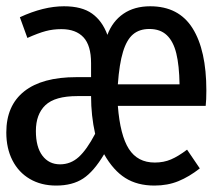

<svg xmlns="http://www.w3.org/2000/svg" viewBox="-26 -571 668 603"><path d="M622.1 -286.7Q622.1 -256.4 620 -238.5H344.1Q351.3 -146.2 378.7 -103.3Q406.2 -60.5 460 -60.5Q488.2 -60.5 511 -70.3Q533.8 -80 561.5 -101L601.5 -42.1Q568.2 -15.9 534.4 -2.1Q500.5 11.8 459 11.8Q405.1 11.8 367.4 -12.1Q329.7 -35.9 301 -86.7Q268.7 -32.3 235.1 -10.3Q201.5 11.8 150.3 11.8Q103.1 11.8 67.7 -9Q32.3 -29.7 13.1 -67.4Q-6.2 -105.1 -6.2 -154.9Q-6.2 -239.5 50 -284.1Q106.2 -328.7 213.8 -328.7H260V-372.8Q260 -428.2 236.2 -453.8Q212.3 -479.5 166.7 -479.5Q140.5 -479.5 117.4 -473.3Q94.4 -467.2 60 -451.8L36.4 -516.9Q110.8 -551.3 174.9 -551.3Q231.3 -551.3 263.3 -528.2Q295.4 -505.1 311.3 -461.5Q327.2 -504.1 361.5 -527.7Q395.9 -551.3 445.6 -551.3Q535.4 -551.3 578.7 -482.3Q622.1 -413.3 622.1 -286.7ZM344.1 -306.2H537.9Q536.9 -365.6 527.7 -403.3Q518.5 -441 497.9 -460.5Q477.4 -480 443.1 -480Q411.8 -480 391.8 -463.1Q371.8 -446.2 360.3 -408.2Q348.7 -370.3 344.1 -306.2ZM216.9 -269.2Q146.7 -269.2 116.7 -240.8Q86.7 -212.3 86.7 -159.5Q86.7 -109.2 107.2 -82.1Q127.7 -54.9 162.6 -54.9Q195.9 -54.9 221.3 -77.9Q246.7 -101 272.8 -150.8Q260 -207.7 260 -269.2Z"/></svg>

Font: Fira Code Fixed
Style: Regular
Weight: 400
Monospace: yes
Designer: Carrois Corporate, Edenspiekermann AG, Nikita Prokopov
Foundry: Carrois Corporate, Edenspiekermann AG, Nikita Prokopov
Version: Version 5.002